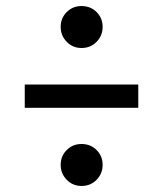

<svg xmlns="http://www.w3.org/2000/svg" viewBox="-20 -651 540 636"><path d="M250 -631Q280 -631 300 -611Q320 -591 320 -562Q320 -533 300 -512.5Q280 -492 250 -492Q221 -492 201 -512.5Q181 -533 181 -562Q181 -591 201 -611Q221 -631 250 -631ZM62 -294V-371H438V-294ZM250 -174Q280 -174 300 -154Q320 -134 320 -105Q320 -76 300 -55.5Q280 -35 250 -35Q221 -35 201 -55.5Q181 -76 181 -105Q181 -134 201 -154Q221 -174 250 -174Z"/></svg>

Font: Fira Sans
Style: Regular
Weight: 400
Designer: Carrois Corporate & Edenspiekermann AG
Foundry: Carrois Corporate GbR & Edenspiekermann AG
Version: Version 4.106;PS 004.106;hotconv 1.0.70;makeotf.lib2.5.58329